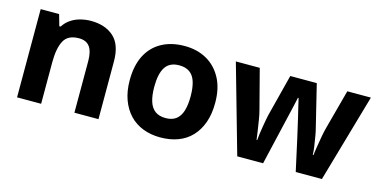

<svg xmlns="http://www.w3.org/2000/svg" viewBox="-61 -847 2255 1148"><g transform="rotate(15 1066.0 -273.0)"><path d="M388 -556Q476 -556 529 -508.5Q582 -461 582 -356V0H433V-319Q433 -378 412 -407.5Q391 -437 345 -437Q277 -437 252 -390.5Q227 -344 227 -257V0H78V-546H192L212 -476H220Q238 -504 264 -521.5Q290 -539 322 -547.5Q354 -556 388 -556Z M1231 -274Q1231 -205.6 1212.5 -153.1Q1193.9 -100.5 1159.5 -63.7Q1125 -27 1076 -8.5Q1027 10 965.4 10Q908.2 10 859.6 -8.5Q811 -27 776 -63.5Q741 -100 721.5 -153Q702 -206 702 -274.2Q702 -364.7 734 -427.3Q766.1 -489.9 825.9 -522.9Q885.7 -556 968 -556Q1045.4 -556 1104.2 -523Q1163 -490 1197 -427.3Q1231 -364.7 1231 -274ZM854 -273.8Q854 -220 865.5 -183.5Q877 -147 902 -128.5Q927 -110 967 -110Q1007 -110 1031.5 -128.5Q1056 -147 1067.5 -183.5Q1079 -220 1079 -273.6Q1079 -328 1067.5 -364Q1056 -400 1031 -418Q1006.1 -436 966.3 -436Q907 -436 880.5 -395.5Q854 -355 854 -273.8Z M1761 -191Q1757 -208 1749.5 -241.5Q1742 -275 1733 -313.5Q1724 -352 1716 -384.5Q1708 -417 1705 -432H1701Q1698 -417 1690.5 -384.5Q1683 -352 1674 -313.5Q1665 -275 1657 -241Q1649 -207 1645 -189L1601 0H1441L1286 -546H1434L1497 -304Q1504 -279 1509.5 -244Q1515 -209 1520 -176.5Q1525 -144 1527 -125H1531Q1532 -139 1535 -162.5Q1538 -186 1542.5 -211Q1547 -236 1550.5 -256.5Q1554 -277 1556 -284L1623 -546H1787L1851 -284Q1855 -270 1860.5 -239Q1866 -208 1870.5 -176Q1875 -144 1875 -125H1879Q1881 -142 1886 -174.5Q1891 -207 1897.5 -243Q1904 -279 1911 -304L1976 -546H2122L1965 0H1803Z"/></g></svg>

Font: Noto Sans Gujarati
Style: Regular
Weight: 400
Designer: Jelle Bosma - Monotype Design Team, Universal Thirst
Foundry: Monotype Imaging Inc.
Version: Version 2.102